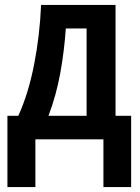

<svg xmlns="http://www.w3.org/2000/svg" viewBox="-20 -563 566 776"><path d="M447 -543V-95H510V193H398V0H123V193H10V-95H54Q95 -185 118 -303Q141 -421 146 -543ZM330 -448H246Q240 -359 224 -269.5Q208 -180 176 -95H330Z"/></svg>

Font: Noto Sans Disp Cond SemBd
Style: Regular
Weight: 600
Width: 3
Designer: Monotype Design Team
Foundry: Monotype Imaging Inc.
Version: Version 2.000;GOOG;noto-source:20170915:90ef993387c0; ttfaut